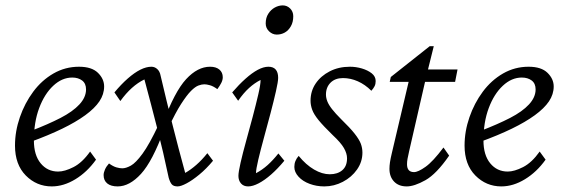

<svg xmlns="http://www.w3.org/2000/svg" viewBox="-20 -666 2036 694"><path d="M167 7.8Q112.3 7.8 73.2 -31.7Q34.2 -71.3 34.2 -139.6Q34.2 -191.4 51.8 -242.2Q69.3 -293 100.1 -334.5Q130.9 -376 173.3 -400.4Q215.8 -424.8 265.6 -424.8Q311.5 -424.8 334 -402.8Q356.4 -380.9 356.4 -353.5Q356.4 -325.2 339.4 -299.8Q322.3 -274.4 288.1 -249.5Q253.9 -224.6 204.6 -200.7Q155.3 -176.8 90.8 -153.3V-192.4Q154.3 -216.8 198.7 -239.7Q243.2 -262.7 267.1 -288.6Q291 -314.5 291 -342.8Q291 -364.3 276.9 -375Q262.7 -385.7 241.2 -385.7Q204.1 -385.7 172.4 -356Q140.6 -326.2 121.6 -275.4Q102.5 -224.6 102.5 -158.2Q102.5 -105.5 127 -75.7Q151.4 -45.9 190.4 -45.9Q213.9 -45.9 245.6 -62Q277.3 -78.1 305.7 -118.2L327.1 -88.9Q294.9 -43.9 252.4 -18.1Q210 7.8 167 7.8Z M622.1 7.8Q607.4 7.8 601.1 0.5Q594.7 -6.8 589.8 -23.4Q570.3 -116.2 548.3 -202.1Q526.4 -288.1 502 -378.9Q455.1 -356.4 415 -300.8L393.6 -332Q418 -361.3 441.9 -382.3Q465.8 -403.3 487.3 -414.1Q508.8 -424.8 527.3 -424.8Q539.1 -424.8 548.3 -416.5Q557.6 -408.2 560.5 -392.6Q582 -300.8 603.5 -215.3Q625 -129.9 649.4 -41Q669.9 -52.7 689.9 -70.3Q710 -87.9 729.5 -112.3L750 -85Q725.6 -55.7 700.7 -35.2Q675.8 -14.6 654.8 -3.4Q633.8 7.8 622.1 7.8ZM405.3 7.8Q380.9 7.8 367.7 -2.9Q354.5 -13.7 354.5 -33.2Q354.5 -42 359.4 -53.2Q364.3 -64.5 374 -75.2Q388.7 -64.5 400.9 -61Q413.1 -57.6 421.9 -57.6Q435.5 -57.6 453.1 -67.4Q470.7 -77.1 495.1 -110.4Q519.5 -143.6 552.7 -213.9L572.3 -195.3Q531.2 -83 489.7 -37.6Q448.2 7.8 405.3 7.8ZM588.9 -204.1 569.3 -221.7Q611.3 -335 652.8 -379.9Q694.3 -424.8 739.3 -424.8Q760.7 -424.8 772.9 -414.6Q785.2 -404.3 785.2 -386.7Q785.2 -377 779.8 -366.2Q774.4 -355.5 765.6 -343.8Q751 -354.5 738.8 -357.9Q726.6 -361.3 718.8 -361.3Q709 -361.3 697.3 -356.9Q685.5 -352.5 670.4 -337.4Q655.3 -322.3 634.8 -290.5Q614.3 -258.8 588.9 -204.1Z M877 7.8Q860.4 7.8 851.1 -2.9Q841.8 -13.7 841.8 -30.3Q841.8 -43.9 849.6 -78.1Q857.4 -112.3 869.6 -156.2Q881.8 -200.2 893.6 -244.6Q905.3 -289.1 913.6 -324.7Q921.9 -360.4 921.9 -377Q900.4 -366.2 880.4 -348.1Q860.4 -330.1 840.8 -301.8L819.3 -332Q843.8 -360.4 867.2 -381.3Q890.6 -402.3 911.6 -413.6Q932.6 -424.8 950.2 -424.8Q967.8 -424.8 976.6 -414.6Q985.4 -404.3 985.4 -384.8Q985.4 -371.1 977.5 -336.4Q969.7 -301.8 958 -257.3Q946.3 -212.9 934.1 -168.5Q921.9 -124 913.6 -88.9Q905.3 -53.7 905.3 -40Q927.7 -51.8 947.3 -69.3Q966.8 -86.9 986.3 -111.3L1007.8 -85Q983.4 -55.7 960 -35.2Q936.5 -14.6 915 -3.4Q893.6 7.8 877 7.8ZM980.5 -541Q964.8 -541 952.6 -552.7Q940.4 -564.5 940.4 -581.1Q940.4 -601.6 949.7 -616.2Q959 -630.9 973.1 -638.7Q987.3 -646.5 1002 -646.5Q1017.6 -646.5 1028.8 -635.3Q1040 -624 1040 -607.4Q1040 -585.9 1031.2 -570.8Q1022.5 -555.7 1009.3 -548.3Q996.1 -541 980.5 -541Z M1152.3 7.8Q1124 7.8 1099.1 -1.5Q1074.2 -10.7 1059.1 -27.3Q1043.9 -43.9 1043.9 -62.5Q1043.9 -74.2 1047.9 -84Q1051.8 -93.8 1059.6 -102.5Q1085.9 -70.3 1115.2 -53.2Q1144.5 -36.1 1171.9 -36.1Q1200.2 -36.1 1217.3 -50.8Q1234.4 -65.4 1234.4 -93.8Q1234.4 -111.3 1223.1 -130.9Q1211.9 -150.4 1182.6 -177.7Q1149.4 -210 1131.8 -231.4Q1114.3 -252.9 1108.4 -269.5Q1102.5 -286.1 1102.5 -301.8Q1102.5 -336.9 1121.1 -364.3Q1139.6 -391.6 1171.9 -408.2Q1204.1 -424.8 1245.1 -424.8Q1266.6 -424.8 1288.1 -418.5Q1309.6 -412.1 1323.7 -400.9Q1337.9 -389.6 1337.9 -373Q1337.9 -362.3 1334 -354.5Q1330.1 -346.7 1322.3 -337.9Q1299.8 -360.4 1273.4 -372.1Q1247.1 -383.8 1219.7 -383.8Q1191.4 -383.8 1174.8 -367.2Q1158.2 -350.6 1158.2 -324.2Q1158.2 -312.5 1163.1 -299.8Q1168 -287.1 1180.2 -271.5Q1192.4 -255.9 1212.9 -235.4Q1245.1 -204.1 1261.7 -183.1Q1278.3 -162.1 1284.2 -146.5Q1290 -130.9 1290 -114.3Q1290 -81.1 1270.5 -53.2Q1251 -25.4 1219.2 -8.8Q1187.5 7.8 1152.3 7.8Z M1603.5 -103.5Q1557.6 -37.1 1517.6 -14.6Q1477.5 7.8 1450.2 7.8Q1420.9 7.8 1404.3 -9.8Q1387.7 -27.3 1387.7 -55.7Q1387.7 -66.4 1389.6 -79.6Q1391.6 -92.8 1396.5 -113.3L1457 -370.1H1388.7L1392.6 -387.7L1533.2 -499H1547.9L1521.5 -392.6L1459 -120.1Q1455.1 -102.5 1453.1 -92.3Q1451.2 -82 1451.2 -72.3Q1451.2 -43.9 1476.6 -43.9Q1491.2 -43.9 1518.1 -63Q1544.9 -82 1583 -132.8ZM1487.3 -370.1 1498 -415H1633.8L1625 -370.1Z M1792 7.8Q1737.3 7.8 1698.2 -31.7Q1659.2 -71.3 1659.2 -139.6Q1659.2 -191.4 1676.8 -242.2Q1694.3 -293 1725.1 -334.5Q1755.9 -376 1798.3 -400.4Q1840.8 -424.8 1890.6 -424.8Q1936.5 -424.8 1959 -402.8Q1981.4 -380.9 1981.4 -353.5Q1981.4 -325.2 1964.4 -299.8Q1947.3 -274.4 1913.1 -249.5Q1878.9 -224.6 1829.6 -200.7Q1780.3 -176.8 1715.8 -153.3V-192.4Q1779.3 -216.8 1823.7 -239.7Q1868.2 -262.7 1892.1 -288.6Q1916 -314.5 1916 -342.8Q1916 -364.3 1901.9 -375Q1887.7 -385.7 1866.2 -385.7Q1829.1 -385.7 1797.4 -356Q1765.6 -326.2 1746.6 -275.4Q1727.5 -224.6 1727.5 -158.2Q1727.5 -105.5 1752 -75.7Q1776.4 -45.9 1815.4 -45.9Q1838.9 -45.9 1870.6 -62Q1902.3 -78.1 1930.7 -118.2L1952.1 -88.9Q1919.9 -43.9 1877.4 -18.1Q1835 7.8 1792 7.8Z"/></svg>

Font: Crimson Pro Light
Style: Italic
Weight: 300
Italic angle: -12°
Designer: Jacques Le Bailly
Foundry: Baron von Fonthausen
Version: Version 1.003